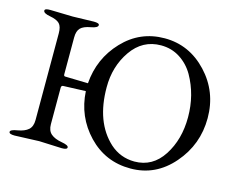

<svg xmlns="http://www.w3.org/2000/svg" viewBox="-95 -808 1205 967"><g transform="rotate(15 507.5 -325.0)"><path d="M644 -625Q547.9 -625 490.2 -542Q432.6 -459 433.1 -350.1Q433.1 -168.9 536.1 -74.2Q590.3 -25.4 664.1 -24.9Q758.8 -24.9 813.5 -109.4Q868.2 -193.8 868.2 -310.1Q868.2 -426.3 814 -522Q787.1 -568.4 743.2 -596.7Q699.2 -625 644 -625ZM55.7 -24.4Q92.8 -30.8 111.3 -47.4Q129.9 -64 129.9 -98.1V-549.8Q129.9 -585 115.7 -600.1Q101.1 -615.2 65.4 -621.6Q29.8 -627.9 29.8 -642.1Q29.8 -653.3 59.1 -652.8L175.8 -649.9L285.2 -652.8Q314 -652.8 314 -642.1Q314 -627.9 277.8 -621.6Q241.2 -615.2 225.6 -599.6Q210 -584 210 -549.8V-357.9Q210 -348.1 217.8 -348.1L336.9 -345.2Q346.7 -476.6 435.5 -570.3Q524.4 -664.1 652.8 -664.1Q781.2 -664.1 873 -566.4Q964.8 -468.8 964.8 -331.1Q964.8 -193.4 875 -89.8Q785.2 14.2 654.3 14.2Q523.4 14.6 433.6 -79.1Q344.2 -172.9 336.9 -304.2L220.2 -299.8Q210.4 -299.8 210 -288.1V-98.1Q210 -64 229.5 -47.4Q249 -30.8 285.6 -24.4Q322.3 -18.1 321.8 -6.3Q321.8 5.4 293 4.9L175.8 0L47.9 4.9Q19 4.9 19 -6.8Q19 -18.6 55.7 -24.4Z"/></g></svg>

Font: EBGaramond
Style: Regular
Weight: 400
Version: Version 000.012g